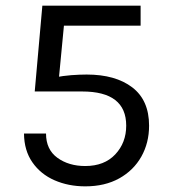

<svg xmlns="http://www.w3.org/2000/svg" viewBox="-20 -648 604 680"><path d="M282 12Q222.5 12 173.2 -9.5Q124 -31 94.8 -73Q65.5 -115 65 -175H143Q143 -118.5 183.2 -89.2Q223.5 -60 282 -60Q349.5 -60 388.2 -101.2Q427 -142.5 427 -203Q427 -324 271 -324H103L130 -628H478V-557H193L209 -584L188 -365L178 -374Q202 -379.5 232.5 -381.8Q263 -384 287 -384Q389 -384 448.5 -338.5Q508 -293 508 -203Q508 -142 480.5 -93.2Q453 -44.5 402.2 -16.2Q351.5 12 282 12Z"/></svg>

Font: Karla ExtraLight
Style: Regular
Weight: 400
Version: Version 2.001